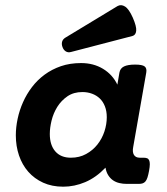

<svg xmlns="http://www.w3.org/2000/svg" viewBox="-20 -703 640 734"><path d="M383.3 -62Q347.2 -24.4 305.9 -6.8Q264.6 10.7 221.7 10.7Q178.7 10.7 145 -4.6Q111.3 -20 88.1 -46.4Q64.9 -72.8 52.7 -108.6Q40.5 -144.5 40.5 -185.5Q40.5 -216.3 47.4 -248.8Q54.2 -281.2 67.9 -312Q81.5 -342.8 102.1 -369.9Q122.6 -397 150.4 -417.5Q178.2 -438 212.9 -450Q247.6 -461.9 290 -461.9Q337.4 -461.9 373.8 -439.9Q410.2 -418 428.7 -379.4L436.5 -425.3Q439.5 -441.9 454.1 -449Q468.8 -456.1 496.6 -456.1Q523.9 -456.1 533 -449Q542 -441.9 539.1 -425.3L489.3 -141.6Q485.4 -122.1 491.9 -111.1Q498.5 -100.1 514.2 -100.1H528.3Q536.6 -100.1 542 -98.1Q547.4 -96.2 550 -90.6Q552.7 -85 552.7 -75.2Q552.7 -65.4 549.8 -49.8Q546.9 -34.2 543.7 -24.4Q540.5 -14.6 535.9 -9.3Q531.2 -3.9 525.1 -2Q519 0 510.7 0H464.4Q449.7 0 436.3 -3.2Q422.9 -6.3 412.1 -13.7Q401.4 -21 393.8 -33Q386.2 -44.9 383.3 -62ZM251 -100.1Q283.7 -100.1 309.3 -114.3Q335 -128.4 352.5 -150.6Q370.1 -172.9 379.2 -200.4Q388.2 -228 388.2 -254.9Q388.2 -278.3 381.1 -296.4Q374 -314.5 361.6 -326.4Q349.1 -338.4 332 -344.7Q314.9 -351.1 294.9 -351.1Q261.7 -351.1 238 -335Q214.4 -318.8 199.2 -294.7Q184.1 -270.5 177.2 -242.4Q170.4 -214.4 170.4 -190.9Q170.4 -148.4 191.4 -124.3Q212.4 -100.1 251 -100.1ZM429.2 -679.7Q442.9 -687.5 458 -678Q473.1 -668.5 487.8 -635.3Q502.4 -601.6 500.7 -585.2Q499 -568.8 486.3 -565.4L252 -504.4Q240.2 -501 231.4 -506.6Q222.7 -512.2 218.8 -523.4Q214.8 -534.2 217.5 -543.7Q220.2 -553.2 230 -559.1Z"/></svg>

Font: Courier Prime
Style: Bold Italic
Weight: 700
Monospace: yes
Designer: Alan Dague-Greene
Foundry: Quote-Unquote Apps
Version: Version 1.202